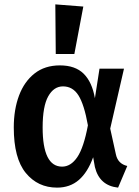

<svg xmlns="http://www.w3.org/2000/svg" viewBox="-20 -843 635 878"><path d="M520 15Q435 6 414 -79L406 -124Q381 -55 340.5 -20Q300 15 241 15Q153 15 98 -52Q43 -119 43 -260Q43 -342 67 -406Q91 -470 138 -507Q185 -544 254 -544Q324 -544 362.5 -506Q401 -468 414 -394L435 -529H547L484 -255L510 -137Q519 -94 562 -84ZM264 -81Q304 -81 333.5 -124.5Q363 -168 382 -270Q365 -365 339 -406.5Q313 -448 268 -448Q226 -448 200.5 -402.5Q175 -357 175 -260Q175 -81 264 -81ZM320 -596H235L233 -823L361 -813Z"/></svg>

Font: Trujillo Medium
Style: Regular
Weight: 500
Designer: Fira Sans original fonts by bBox Type GmbH, Carrois Corporate GbR, & Edenspiekermann AG / Changes by Cristiano Sobral
Foundry: Fira Sans original fonts by bBox Type GmbH, Carrois Corporate GbR, & Edenspiekermann AG / Changes by Cristiano Sobral
Version: Version 4.301;October 17, 2021;FontCreator 14.0.0.2814 64-bi